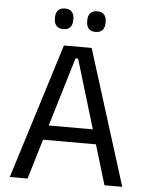

<svg xmlns="http://www.w3.org/2000/svg" viewBox="-56 -858 692 904"><g transform="rotate(5 290.0 -406.5)"><path d="M108.5 0H24.5L224.5 -639H355.5L556 0H472L296.5 -583H284ZM435.5 -188.5H144.5V-257.5H435.5ZM214.5 -715.5Q192.5 -715.5 181.8 -727.8Q171 -740 171 -763V-766.5Q171 -788.5 181.8 -800.8Q192.5 -813 214.5 -813Q236.5 -813 247.2 -800.8Q258 -788.5 258 -766.5V-763Q258 -740 247.2 -727.8Q236.5 -715.5 214.5 -715.5ZM367 -715.5Q345 -715.5 334.2 -727.8Q323.5 -740 323.5 -763V-766.5Q323.5 -788.5 334.2 -800.8Q345 -813 367 -813Q389 -813 399.8 -800.8Q410.5 -788.5 410.5 -766.5V-763Q410.5 -740 399.8 -727.8Q389 -715.5 367 -715.5Z"/></g></svg>

Font: Anek Devanagari
Style: Regular
Weight: 400
Designer: Kailash Malviya (Devanagari) & Yesha Goshar (Latin)
Foundry: Ek Type
Version: Version 1.003